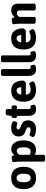

<svg xmlns="http://www.w3.org/2000/svg" viewBox="1563 -2357 1000 4166"><g transform="rotate(-90 2063.0 -274.0)"><path d="M377 -262Q377 -414 285 -414Q192 -414 192 -262Q192 -109 285 -109Q377 -109 377 -262ZM465.5 -462Q527 -393 527 -262Q527 -131 465.5 -61.5Q404 8 285 8Q166 8 104 -61.5Q42 -131 42 -262Q42 -393 104 -462Q166 -531 285 -531Q404 -531 465.5 -462Z M950 -261Q950 -410 869 -410Q821 -410 787 -351V-128Q821 -109 857 -109Q950 -109 950 -261ZM1100 -261Q1100 -137 1044.5 -64.5Q989 8 889 8Q830 8 787 -23V174Q787 206 727 206H699Q639 206 639 174V-347Q639 -391 636 -421.5Q633 -452 630 -467Q627 -482 627 -488Q627 -504 667.5 -512Q708 -520 739 -520Q748 -520 754.5 -516Q761 -512 765 -503.5Q769 -495 771 -489Q773 -483 775.5 -471Q778 -459 779 -456Q797 -489 832.5 -510Q868 -531 913 -531Q996 -531 1048 -459.5Q1100 -388 1100 -261Z M1535 -166Q1535 -87 1483.5 -39.5Q1432 8 1348 8Q1277 8 1225 -10.5Q1173 -29 1173 -63Q1173 -79 1192 -108Q1211 -137 1226 -137Q1228 -137 1262 -123Q1296 -109 1324 -109Q1385 -109 1385 -154Q1385 -178 1364.5 -192.5Q1344 -207 1314.5 -217Q1285 -227 1255.5 -241Q1226 -255 1205.5 -287Q1185 -319 1185 -369Q1185 -444 1234.5 -487.5Q1284 -531 1369 -531Q1386 -531 1406.5 -529Q1427 -527 1454.5 -521Q1482 -515 1499.5 -501.5Q1517 -488 1517 -468Q1517 -455 1502 -424.5Q1487 -394 1474 -394Q1473 -394 1444.5 -404.5Q1416 -415 1389 -415Q1335 -415 1335 -379Q1335 -359 1355.5 -346.5Q1376 -334 1405.5 -323.5Q1435 -313 1464.5 -297.5Q1494 -282 1514.5 -248.5Q1535 -215 1535 -166Z M1874 -41Q1874 8 1778 8Q1632 8 1632 -154V-406H1616Q1586 -406 1586 -456V-473Q1586 -523 1616 -523H1632L1645 -618Q1650 -650 1699 -650H1730Q1780 -650 1780 -618V-523H1829Q1859 -523 1859 -473V-456Q1859 -406 1829 -406H1780V-152Q1780 -109 1816 -109Q1821 -109 1830.5 -111Q1840 -113 1843 -113Q1856 -113 1865 -83.5Q1874 -54 1874 -41Z M2092 -313H2254Q2254 -359 2236 -386.5Q2218 -414 2182 -414Q2108 -414 2092 -313ZM2398 -273Q2398 -261 2377.5 -237.5Q2357 -214 2347 -214H2092Q2097 -157 2126 -133Q2155 -109 2207 -109Q2245 -109 2286 -124.5Q2327 -140 2328 -140Q2343 -140 2361.5 -110.5Q2380 -81 2380 -64Q2380 -31 2317.5 -11.5Q2255 8 2200 8Q2068 8 2003.5 -62.5Q1939 -133 1939 -258Q1939 -399 2003.5 -465Q2068 -531 2182 -531Q2293 -531 2345.5 -459Q2398 -387 2398 -273Z M2741 -41Q2741 8 2645 8Q2499 8 2499 -154V-722Q2499 -754 2559 -754H2587Q2647 -754 2647 -722V-152Q2647 -109 2683 -109Q2688 -109 2697.5 -111Q2707 -113 2710 -113Q2723 -113 2732 -83.5Q2741 -54 2741 -41Z M3038 -41Q3038 8 2942 8Q2796 8 2796 -154V-722Q2796 -754 2856 -754H2884Q2944 -754 2944 -722V-152Q2944 -109 2980 -109Q2985 -109 2994.5 -111Q3004 -113 3007 -113Q3020 -113 3029 -83.5Q3038 -54 3038 -41Z M3225 -313H3387Q3387 -359 3369 -386.5Q3351 -414 3315 -414Q3241 -414 3225 -313ZM3531 -273Q3531 -261 3510.5 -237.5Q3490 -214 3480 -214H3225Q3230 -157 3259 -133Q3288 -109 3340 -109Q3378 -109 3419 -124.5Q3460 -140 3461 -140Q3476 -140 3494.5 -110.5Q3513 -81 3513 -64Q3513 -31 3450.5 -11.5Q3388 8 3333 8Q3201 8 3136.5 -62.5Q3072 -133 3072 -258Q3072 -399 3136.5 -465Q3201 -531 3315 -531Q3426 -531 3478.5 -459Q3531 -387 3531 -273Z M4067 -369V-30Q4067 2 4007 2H3979Q3919 2 3919 -30V-347Q3919 -409 3859 -409Q3809 -409 3779 -351V-30Q3779 2 3719 2H3691Q3631 2 3631 -30V-347Q3631 -391 3628 -421.5Q3625 -452 3622 -467Q3619 -482 3619 -488Q3619 -504 3659.5 -512Q3700 -520 3731 -520Q3740 -520 3746.5 -516Q3753 -512 3757 -503.5Q3761 -495 3763 -489.5Q3765 -484 3767.5 -471Q3770 -458 3771 -455Q3795 -487 3835 -509Q3875 -531 3920 -531Q3995 -531 4031 -491.5Q4067 -452 4067 -369Z"/></g></svg>

Font: mmAsap
Style: Bold
Weight: 700
Designer: Pablo Cosgaya
Foundry: Omnibus-Type
Version: Version 1.001